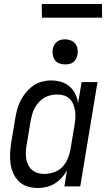

<svg xmlns="http://www.w3.org/2000/svg" viewBox="-20 -929 540 957"><path d="M169 8Q142 8 117.5 0.5Q93 -7 75 -24Q57 -41 46.5 -64.5Q36 -88 32.5 -113.5Q29 -139 30.5 -166Q32 -193 36 -219L56 -339Q60 -362 66 -384.5Q72 -407 83 -428.5Q94 -450 110 -469Q126 -488 146 -502Q166 -516 189 -522Q212 -528 235 -528Q260 -528 284 -521Q308 -514 326 -498.5Q344 -483 355 -461.5Q366 -440 369 -415L387 -520H466L380 0H301L314 -80Q303 -60 287.5 -43Q272 -26 252.5 -14Q233 -2 211.5 3Q190 8 169 8ZM200 -62Q223 -62 247.5 -70Q272 -78 289.5 -95.5Q307 -113 317 -136.5Q327 -160 331 -183L351 -303Q354 -321 355.5 -339Q357 -357 354.5 -374Q352 -391 346 -407Q340 -423 328.5 -435Q317 -447 300.5 -452.5Q284 -458 266 -458Q250 -458 233 -454.5Q216 -451 201 -442Q186 -433 174 -420Q162 -407 153.5 -391.5Q145 -376 140.5 -360Q136 -344 133 -328L113 -208Q110 -191 109 -173.5Q108 -156 110.5 -139.5Q113 -123 120 -108Q127 -93 139 -82.5Q151 -72 167 -67Q183 -62 200 -62ZM304 -608Q290 -608 276 -613Q262 -618 254 -629Q246 -640 243.5 -655Q241 -670 243 -685Q245 -695 250.5 -705Q256 -715 264.5 -721.5Q273 -728 283.5 -730.5Q294 -733 305 -733Q319 -733 333 -727.5Q347 -722 355.5 -711Q364 -700 366.5 -685Q369 -670 366 -655Q364 -645 358.5 -635Q353 -625 344.5 -618.5Q336 -612 325.5 -610Q315 -608 304 -608ZM489 -841H189L188 -909H488Z"/></svg>

Font: Iosevka Custom
Style: Italic
Weight: 400
Italic angle: -9°
Monospace: yes
Designer: Belleve Invis
Foundry: Belleve Invis
Version: Version 30.3.3; ttfautohint (v1.8.3)